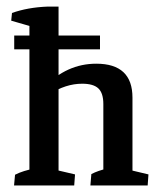

<svg xmlns="http://www.w3.org/2000/svg" viewBox="-20 -566 492 586"><path d="M69.8 -2.9V-504.9L158.7 -490.7V-2.9ZM69.8 -437.5V-498.5L80.1 -483.9L14.2 -502.9L16.6 -526.4Q64.5 -543.5 125.5 -545.9H158.7V-461.9ZM295.4 -2.9V-248.5Q295.4 -281.7 280.3 -296.1Q265.1 -310.5 231 -310.5Q205.6 -310.5 180.7 -302.5Q155.8 -294.4 125.5 -276.4L115.7 -300.3Q183.6 -371.6 273.9 -371.6Q384.3 -371.6 384.3 -268.1V-2.9ZM22.9 0 25.9 -32.7Q39.6 -39.6 53.7 -43.9Q67.9 -48.3 82 -51.8L69.8 -12.2V-82H158.7V-12.2L148.4 -47.9L209 -33.7L206.5 0ZM255.9 0 258.8 -34.7Q269 -40 281 -44.2Q293 -48.3 307.1 -51.8L295.4 -12.2V-82H384.3V-12.2L373.5 -47.9L433.1 -33.7L430.7 0ZM23.4 -457.5H285.2V-415.5H23.4Z"/></svg>

Font: Markazi Text Medium
Style: Regular
Weight: 500
Designer: Borna Izadpanah (Arabic designer), Fiona Ross (Arabic design director) and Florian Runge (Latin designer)
Foundry: Borna Izadpanah and Florian Runge
Version: Version 1.001